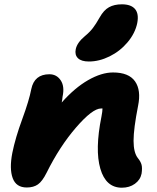

<svg xmlns="http://www.w3.org/2000/svg" viewBox="-20 -894 726 890"><path d="M392.1 -608.9Q356.9 -608.9 341.3 -624.3Q325.7 -639.6 331.1 -666Q337.4 -696.3 373 -726.1Q396 -745.1 410.4 -763.9Q424.8 -782.7 441.9 -813Q460.9 -847.2 485.4 -860.6Q509.8 -874 544.9 -874Q587.4 -874 606 -852.1Q624.5 -830.1 616.2 -787.1Q606.4 -739.7 571.5 -698.2Q536.6 -656.7 488.3 -632.8Q439.9 -608.9 392.1 -608.9ZM544.9 -23.9Q470.7 -23.9 445.1 -112.1Q419.4 -200.2 450.2 -353Q455.1 -378.4 455.1 -391.1H448.2Q408.7 -391.1 332.5 -303Q256.3 -214.8 195.8 -92.8Q176.3 -53.7 156 -39.3Q135.7 -24.9 104 -24.9Q54.7 -24.9 38.8 -68.4Q22.9 -111.8 37.1 -185.1Q51.3 -255.4 83.3 -342.3Q115.2 -429.2 125 -481Q139.2 -549.8 209 -549.8Q242.7 -549.8 261.5 -521.5Q280.3 -493.2 270 -445.8Q268.1 -427.2 266.1 -418.9Q326.2 -486.8 388.4 -522.5Q450.7 -558.1 503.9 -558.1Q577.1 -558.1 606 -516.8Q634.8 -475.6 620.1 -403.8Q599.1 -296.9 599.1 -241.7Q599.1 -186.5 619.1 -161.1Q632.3 -145 636.2 -130.1Q640.1 -115.2 636.2 -88.9Q630.4 -60.1 605.2 -42Q580.1 -23.9 544.9 -23.9Z"/></svg>

Font: Shantell Sans Bouncy
Style: Italic
Weight: 800
Italic angle: -11.31°
Designer: Stephen Nixon, Anya Danilova, Shantell Martin
Foundry: Arrow Type
Version: Version 1.006;[9816181b4]